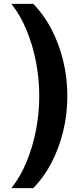

<svg xmlns="http://www.w3.org/2000/svg" viewBox="-20 -859 417 998"><path d="M39 119Q86 60 118 -17.5Q150 -95 167 -182.5Q184 -270 184 -360Q184 -450 167 -537.5Q150 -625 118 -702.5Q86 -780 39 -839H153Q207 -784 246.5 -709Q286 -634 308 -545Q330 -456 330 -360Q330 -264 308 -175Q286 -86 246.5 -11Q207 64 153 119Z"/></svg>

Font: Murecho ExtraBold
Style: Regular
Weight: 800
Designer: Neil Summerour
Foundry: Positype
Version: Version 1.010; ttfautohint (v1.8.3)